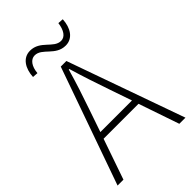

<svg xmlns="http://www.w3.org/2000/svg" viewBox="-246 -926 1018 1018"><g transform="rotate(-45 262.5 -417.0)"><path d="M187 -390C214 -468 237 -537 260 -618H264C288 -537 311 -468 338 -390L381 -265H144ZM8 0H52L131 -228H393L471 0H517L283 -659H241ZM339 -719C393 -719 423 -768 426 -829L395 -831C389 -784 369 -754 339 -754C283 -754 262 -834 185 -834C131 -834 101 -785 98 -724L129 -722C133 -769 155 -799 185 -799C241 -799 262 -719 339 -719Z"/></g></svg>

Font: Source Sans Pro Light
Style: Regular
Weight: 300
Designer: Paul D. Hunt
Foundry: Adobe Systems Incorporated
Version: Version 3.006;hotconv 1.0.111;makeotfexe 2.5.65597